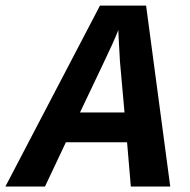

<svg xmlns="http://www.w3.org/2000/svg" viewBox="-71 -679 691 699"><path d="M548.8 0H405.3L391.6 -161.1H168.9L92.8 0H-51.3L293 -658.7H460.9ZM359.9 -569.8Q352.1 -549.8 337.2 -516.6Q322.3 -483.4 220.2 -269.5H382.3L365.7 -455.1L360.4 -552.7Z"/></svg>

Font: Cousine
Style: Bold Italic
Weight: 700
Italic angle: -12°
Monospace: yes
Designer: Steve Matteson
Foundry: Ascender Corporation
Version: Version 1.20